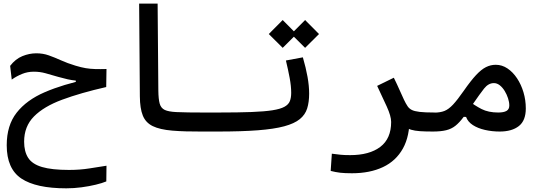

<svg xmlns="http://www.w3.org/2000/svg" viewBox="-20 -713 2970 1045"><path d="M340.8 312Q176.3 312 96.4 258.8Q16.6 205.6 16.6 77.6Q16.6 -30.8 70.6 -99.6Q124.5 -168.5 223.6 -211.2Q322.8 -253.9 457 -282.2L458.5 -250.5L392.6 -259.3V-274.4Q371.1 -276.4 347.9 -281.5Q324.7 -286.6 297.4 -294.4Q258.8 -305.7 228.3 -314.2Q197.8 -322.8 164.1 -322.8Q129.9 -322.8 99.9 -310.5Q69.8 -298.3 43.9 -279.8L35.2 -354.5Q64 -392.1 101.8 -407.5Q139.6 -422.9 177.7 -422.9Q213.9 -422.9 245.6 -411.6Q277.3 -400.4 311.8 -384.8Q346.2 -369.1 391.1 -355.5Q421.9 -346.2 446.8 -342Q471.7 -337.9 498 -337.2Q524.4 -336.4 559.6 -337.4L558.1 -239.3Q418.5 -207.5 318.4 -170.4Q218.3 -133.3 164.8 -79.1Q111.3 -24.9 111.3 58.1Q111.3 111.8 133.3 146Q155.3 180.2 208.7 196Q262.2 211.9 355.5 211.9Q415 211.9 466.8 203.6Q518.6 195.3 559.6 189L558.6 274.4Q536.6 283.7 501.2 292.2Q465.8 300.8 424.1 306.4Q382.3 312 340.8 312Z M1166 2.9Q1115.7 2.9 1073 2.9Q1030.3 2.9 992.4 2Q954.6 1 918 -2Q849.6 -7.8 811.3 -26.6Q772.9 -45.4 757.3 -84Q741.7 -122.6 741.2 -188.5L737.3 -693.4H837.9L841.8 -220.2Q842.3 -173.8 849.1 -149.2Q856 -124.5 876.7 -114.7Q897.5 -105 939.9 -103Q972.7 -101.6 1006.6 -101.1Q1040.5 -100.6 1080.8 -100.6Q1121.1 -100.6 1171.9 -100.6Q1186 -100.6 1192.4 -88.9Q1198.7 -77.1 1198.7 -54.2Q1198.7 -22.9 1189.9 -10Q1181.2 2.9 1166 2.9Z M1166 2.9Q1156.7 2.9 1153.3 -11.5Q1149.9 -25.9 1149.9 -52.7Q1149.9 -78.6 1156.7 -89.6Q1163.6 -100.6 1171.9 -100.6Q1277.8 -100.6 1348.6 -103.3Q1419.4 -106 1462.6 -112.8Q1505.9 -119.6 1528.1 -131.8Q1550.3 -144 1557.6 -162.6Q1564.9 -181.2 1564.9 -208Q1564.9 -244.1 1556.6 -288.6Q1548.3 -333 1536.1 -383.8L1628.4 -400.9Q1645 -343.8 1653.8 -294.7Q1662.6 -245.6 1662.6 -203.6Q1662.6 -157.7 1651.9 -123Q1641.1 -88.4 1611.6 -64.5Q1582 -40.5 1526.9 -25.6Q1471.7 -10.7 1383.3 -3.9Q1294.9 2.9 1166 2.9ZM1640.6 -452.6 1564.9 -527.8 1640.6 -604 1716.3 -527.8ZM1518.6 -452.6 1442.9 -527.8 1518.6 -604 1594.2 -527.8Z M2209 -76.7Q2210.9 26.9 2173.1 95Q2135.3 163.1 2064.2 196.5Q1993.2 230 1895.5 230Q1856.4 230 1831.5 227.1Q1806.6 224.1 1779.8 217.3L1786.1 123.5Q1814 127 1833.5 129.2Q1853 131.3 1885.7 131.3Q1990.7 131.3 2049.8 86.4Q2108.9 41.5 2108.9 -49.3Q2108.9 -80.6 2085.2 -132.8Q2061.5 -185.1 2032.7 -245.6L2123.5 -290Q2142.6 -251 2155.5 -221.4Q2168.5 -191.9 2178.5 -170.7Q2188.5 -149.4 2198.7 -134.3Q2207 -122.1 2221.2 -114.7Q2235.4 -107.4 2263.9 -104Q2292.5 -100.6 2343.8 -100.6Q2362.3 -100.6 2371.3 -91.3Q2380.4 -82 2380.4 -56.2Q2380.4 -22 2367.9 -9.5Q2355.5 2.9 2337.9 2.9Q2294.9 2.9 2266.1 1Q2237.3 -1 2216.8 -7.1Q2196.3 -13.2 2178 -25.4Q2159.7 -37.6 2137.7 -58.1Z M2335 2.9Q2321.8 2.9 2315.7 -10.3Q2309.6 -23.4 2309.6 -56.2Q2309.6 -80.6 2318.1 -90.3Q2326.7 -100.1 2343.8 -100.1Q2376 -100.1 2398.9 -109.1Q2421.9 -118.2 2445.8 -143.8Q2469.7 -169.4 2504.4 -219.2Q2542.5 -273.9 2571 -304.4Q2599.6 -335 2625 -347.7Q2650.4 -360.4 2678.2 -360.4Q2712.4 -360.4 2741.9 -340.6Q2771.5 -320.8 2793.9 -287.1Q2816.4 -253.4 2829.1 -210.9Q2841.8 -168.5 2841.8 -122.6Q2841.8 -56.6 2804 -26.9Q2766.1 2.9 2699.7 2.9Q2657.7 2.9 2619.4 -5.9Q2581.1 -14.6 2553.7 -32.2Q2526.4 -49.8 2516.6 -76.7L2485.8 -77.1L2522 -170.4Q2563.5 -138.7 2600.8 -119.6Q2638.2 -100.6 2691.4 -100.6Q2721.7 -100.6 2736.8 -109.4Q2752 -118.2 2752 -138.7Q2752 -157.2 2745.1 -178.2Q2738.3 -199.2 2726.8 -218Q2715.3 -236.8 2700.2 -248.8Q2685.1 -260.7 2668 -260.7Q2638.2 -260.7 2614.7 -231Q2591.3 -201.2 2554.7 -147.9Q2523.9 -104 2502 -74.7Q2480 -45.4 2458.5 -28.3Q2437 -11.2 2408.2 -4.2Q2379.4 2.9 2335 2.9Z"/></svg>

Font: Cascadia Mono
Style: Regular
Weight: 400
Monospace: yes
Designer: Aaron Bell
Foundry: Saja Typeworks
Version: Version 2404.023